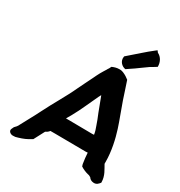

<svg xmlns="http://www.w3.org/2000/svg" viewBox="-221 -1115 1196 1277"><g transform="rotate(30 377.0 -477.0)"><path d="M35 -27C26 -7 45 5 58 8C61 9 84 7 84 7L102 2C136 -8 160 -18 191 -38L195 -40L197 -44C213 -73 223 -94 238 -122C249 -127 258 -133 266 -144H305C374 -144 467 -142 536 -142C542 -142 545 -142 553 -143C555 -117 557 -90 562 -62V-61L567 -45C583 -34 608 -23 631 -18H633C634 -18 644 -13 650 -9C656 1 668 10 686 11C709 13 722 -3 731 -15V-20C730 -69 704 -103 687 -135V-150C687 -230 667 -317 647 -379C629 -436 601 -505 582 -561C567 -604 553 -652 538 -694C524 -705 510 -715 488 -724C480 -727 471 -730 457 -729C438 -729 419 -723 404 -716C400 -705 394 -697 388 -688V-687L373 -663C364 -648 355 -633 347 -616L335 -591C319 -557 296 -514 280 -479C242 -396 189 -311 147 -226C125 -181 93 -125 69 -79C66 -72 63 -67 57 -59L43 -44ZM314 -268C322 -282 333 -301 337 -308C372 -370 399 -437 430 -501L438 -516L439 -520C440 -519 442 -514 443 -511L454 -482C465 -454 469 -441 482 -408C496 -375 503 -356 513 -327C521 -304 526 -293 530 -267C525 -267 520 -266 518 -266C467 -266 393 -268 342 -268ZM442 -813C437 -779 464 -753 492 -749L520 -768C549 -786 600 -826 626 -843C642 -853 657 -860 671 -870C672 -904 656 -937 625 -952L615 -965L602 -955C556 -920 503 -870 459 -833L443 -819Z"/></g></svg>

Font: Hussar Pisanka
Style: BdKur
Weight: 700
Designer: Robert Jablonski
Foundry: Cannot Into Space Fonts
Version: Version 1.070